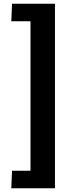

<svg xmlns="http://www.w3.org/2000/svg" viewBox="-20 -870 372 1020"><path d="M44 37H142V-757H40L44 -850H272V130H40Z"/></svg>

Font: Murecho Thin
Style: Bold
Weight: 700
Version: Version 1.010